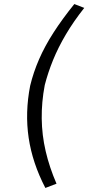

<svg xmlns="http://www.w3.org/2000/svg" viewBox="-20 -737 436 948"><path d="M204 191Q140 68 121.5 -56.5Q103 -181 129 -314Q145 -380 173 -444.5Q201 -509 244.5 -576.5Q288 -644 347 -717L396 -698Q343 -631 305 -566.5Q267 -502 242 -440.5Q217 -379 201 -317Q185 -233 186 -151.5Q187 -70 205.5 9.5Q224 89 259 170Z"/></svg>

Font: Nunito Sans 10pt Expanded Light
Style: Italic
Weight: 300
Width: 7
Italic angle: -9°
Designer: Vernon Adams
Foundry: Vernon Adams
Version: Version 3.101;gftools[0.9.27]